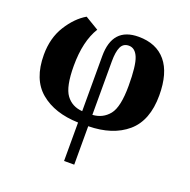

<svg xmlns="http://www.w3.org/2000/svg" viewBox="-138 -690 1055 1065"><g transform="rotate(20 389.5 -157.5)"><path d="M351 13Q211 9 127.5 -61Q44 -131 44 -276Q44 -375 89.5 -447.5Q135 -520 195 -555L275 -507Q221 -420 221 -275Q221 -151 255.5 -104.5Q290 -58 351 -54V-379Q351 -549 505 -549Q610 -549 666.5 -481.5Q723 -414 723 -282Q723 -133 638.5 -61Q554 11 411 13V240H351ZM545 -274Q545 -393 526.5 -438.5Q508 -484 471 -484Q438 -484 424.5 -455Q411 -426 411 -370V-54Q472 -58 508.5 -103.5Q545 -149 545 -274Z"/></g></svg>

Font: Noto Serif ExtraBold
Style: Regular
Weight: 800
Designer: Monotype Design Team
Foundry: Monotype Imaging Inc.
Version: Version 1.001